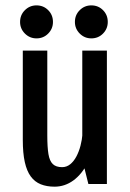

<svg xmlns="http://www.w3.org/2000/svg" viewBox="-20 -691 490 721"><path d="M184.9 10Q155.5 10 133 1Q110.5 -8 95.6 -28.3Q80.6 -48.6 73.1 -82.4Q65.6 -116.1 65.6 -166.1V-501H157.6V-182.3Q157.6 -138.6 161.9 -112.4Q166.3 -86.3 178.4 -74.8Q190.4 -63.3 213.2 -63.3Q230.1 -63.3 243.6 -74.1Q257.1 -85 266.8 -103.3Q276.5 -121.6 282.3 -143.9Q288.1 -166.1 289.8 -188.5L339.3 -185.3Q331.7 -124.4 309.8 -80.7Q287.8 -37 255.6 -13.5Q223.4 10 184.9 10ZM311.9 0 289 -91.5V-501H381.4V0ZM117.1 -546.9Q91.6 -546.9 73.5 -565Q55.4 -583.1 55.4 -608.6Q55.4 -634.9 73.5 -652.8Q91.6 -670.8 117 -670.8Q143.2 -670.8 161 -652.8Q178.9 -634.9 178.9 -608.6Q178.9 -583.1 161 -565Q143.2 -546.9 117.1 -546.9ZM323 -546.9Q297.4 -546.9 279.4 -565Q261.3 -583.1 261.3 -608.6Q261.3 -634.9 279.4 -652.8Q297.4 -670.8 322.9 -670.8Q349.1 -670.8 366.9 -652.8Q384.7 -634.9 384.7 -608.6Q384.7 -583.1 366.9 -565Q349.1 -546.9 323 -546.9Z"/></svg>

Font: League Mono Thin Condensed
Style: Regular
Weight: 100
Width: 1
Designer: Tyler Finck
Foundry: The League of Moveable Type / Tyler Finck
Version: Version 2.300;RELEASE